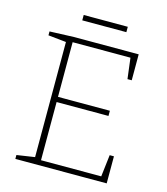

<svg xmlns="http://www.w3.org/2000/svg" viewBox="-119 -909 870 1001"><g transform="rotate(15 315.5 -408.5)"><path d="M528 -146H551V0H58V-21L164 -37L155 -26V-666L164 -656L58 -667V-688L189 -693H538V-553H515L500 -674L510 -665H180L189 -674V-361L180 -370H469V-342H180L189 -351V-19L180 -28H523L513 -19ZM446 -817V-788H208V-817Z"/></g></svg>

Font: Bitter Thin ExtraLight
Style: Regular
Weight: 250
Version: Version 2.002